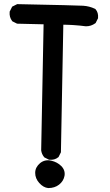

<svg xmlns="http://www.w3.org/2000/svg" viewBox="-20 -784 540 940"><path d="M215.8 136.7Q192.4 134.3 172.4 112.1Q152.3 89.8 152.3 62.5Q152.3 48.3 158.4 36.4Q164.6 24.4 176.3 14.6Q200.7 -4.9 231.9 2.9Q260.7 9.8 279.8 28.8Q300.3 49.3 295.9 76.7Q291 103 269 120.1Q247.6 136.7 216.8 136.7H216.3ZM218.3 -2.9 198.7 -12.7 196.8 -13.7 195.8 -15.1Q184.1 -29.3 181.6 -47.9V-48.3V-48.8L193.4 -665L66.4 -668H64L62 -668.9L42.5 -678.7L40.5 -679.7L39.1 -681.6Q24.9 -700.2 27.3 -725.6V-727.5L28.3 -729L38.1 -748.5L39.6 -751.5L42.5 -752.9L62 -762.7L64 -763.7H66.4Q213.9 -760.7 293.2 -758.8Q372.6 -756.8 387.2 -755.9Q417.5 -753.9 444.3 -741.2L446.3 -740.2L447.8 -738.8Q462.4 -722.2 460 -696.3V-694.3L459 -692.9L449.2 -673.3L448.2 -671.4L446.3 -669.9Q436 -662.6 424.8 -658.9Q413.6 -655.3 401.4 -655.3H400.9H399.9Q371.1 -659.2 341.3 -661.1Q335 -661.6 328.4 -661.9Q321.8 -662.1 315.4 -662.4Q309.1 -662.6 302.7 -662.8Q296.4 -663.1 290 -663.1L278.3 -41V-38.6L277.3 -36.6L267.6 -17.1L266.6 -15.1L264.6 -13.7Q247.1 0.5 221.7 -2H219.7Z"/></svg>

Font: NaikaiFont
Style: Bold
Weight: 700
Version: Version 1.89